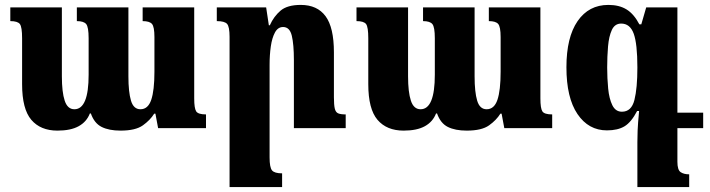

<svg xmlns="http://www.w3.org/2000/svg" viewBox="-20 -522 2890 782"><path d="M561 -492H771V-121Q771 -81 779 -68.5Q787 -56 819 -56V0H624L613 -59H608Q592 -33 562 -11.5Q532 10 471 10Q424 10 394 -5Q364 -20 350 -60H346Q333 -26 300.5 -8Q268 10 214 10Q145 10 107.5 -34Q70 -78 70 -179V-366Q70 -412 61 -424Q52 -436 22 -436V-492H232V-211Q232 -147 243.5 -112Q255 -77 283 -77Q341 -77 341 -218V-366Q341 -412 331 -424Q321 -436 293 -436V-492H503V-211Q503 -147 513.5 -112Q524 -77 552 -77Q583 -77 596 -115.5Q609 -154 609 -230V-371Q609 -413 599 -424.5Q589 -436 561 -436Z M1388 -56V0H1177V-277Q1177 -341 1168.5 -376.5Q1160 -412 1133 -412Q1112 -412 1100 -390Q1088 -368 1083 -333Q1078 -298 1078 -258V119Q1078 160 1088 172Q1098 184 1129 184V240H915V-372Q915 -413 905 -424.5Q895 -436 863 -436V-492H1064L1075 -419H1079Q1095 -455 1122.5 -478.5Q1150 -502 1205 -502Q1272 -502 1306 -456Q1340 -410 1340 -309V-126Q1340 -95 1343.5 -80Q1347 -65 1357 -60.5Q1367 -56 1388 -56Z M1971 -492H2181V-121Q2181 -81 2189 -68.5Q2197 -56 2229 -56V0H2034L2023 -59H2018Q2002 -33 1972 -11.5Q1942 10 1881 10Q1834 10 1804 -5Q1774 -20 1760 -60H1756Q1743 -26 1710.5 -8Q1678 10 1624 10Q1555 10 1517.5 -34Q1480 -78 1480 -179V-366Q1480 -412 1471 -424Q1462 -436 1432 -436V-492H1642V-211Q1642 -147 1653.5 -112Q1665 -77 1693 -77Q1751 -77 1751 -218V-366Q1751 -412 1741 -424Q1731 -436 1703 -436V-492H1913V-211Q1913 -147 1923.5 -112Q1934 -77 1962 -77Q1993 -77 2006 -115.5Q2019 -154 2019 -230V-371Q2019 -413 2009 -424.5Q1999 -436 1971 -436Z M2612 -492H2739V-63H2844V0H2739V137Q2739 170 2752 179Q2765 188 2787 188V240H2576V57Q2576 37 2577 9.5Q2578 -18 2583 -70H2575Q2551 -24 2523.5 -7.5Q2496 9 2452 9Q2377 9 2332 -57.5Q2287 -124 2287 -248Q2287 -370 2332.5 -436Q2378 -502 2458 -502Q2502 -502 2532 -483.5Q2562 -465 2584 -423H2592ZM2513 -67Q2552 -67 2564 -115Q2576 -163 2576 -247Q2576 -344 2561 -385Q2546 -426 2510 -426Q2484 -426 2472 -400Q2460 -374 2456.5 -333Q2453 -292 2453 -247Q2453 -203 2457 -161.5Q2461 -120 2474 -93.5Q2487 -67 2513 -67Z"/></svg>

Font: Noto Serif Armenian ExtraCondensed Black
Style: Regular
Weight: 900
Width: 2
Designer: Monotype Design Team
Foundry: Monotype Imaging Inc.
Version: Version 2.008; ttfautohint (v1.8.4.7-5d5b)